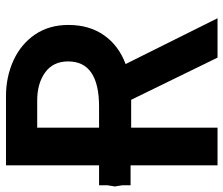

<svg xmlns="http://www.w3.org/2000/svg" viewBox="-92 -692 765 658"><g transform="rotate(-90 291.0 -362.5)"><path d="M54 -298H-14.5V-326.5L-18.5 -352L-14.5 -377V-406H54V-725H290Q357 -725 413 -699.5Q469 -674 502 -625.8Q535 -577.5 535 -511Q535 -439 499.5 -388.8Q464 -338.5 401 -315L558 0H423L278.5 -296H183V0H54ZM410 -512Q410 -563.5 372.2 -590.8Q334.5 -618 276 -618H183V-406H255Q410 -406 410 -512Z"/></g></svg>

Font: JuliaMono
Style: Bold
Weight: 700
Monospace: yes
Designer: cormullion
Foundry: corm
Version: Version 0.055; ttfautohint (v1.8.4)